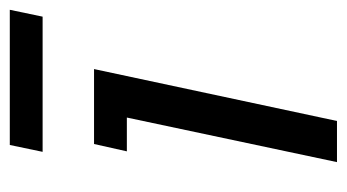

<svg xmlns="http://www.w3.org/2000/svg" viewBox="-178 -530 708 392"><g transform="rotate(-90 176.0 -334.0)"><path d="M41 0 132 -429H63L78 -496H231L125 0ZM62 -601 76 -668H352L338 -601Z"/></g></svg>

Font: Atkinson Hyperlegible Next
Style: Italic
Weight: 400
Italic angle: -12°
Designer: Elliott Scott, Megan Eiswerth, Linus Boman, Theodore Petrosky, Letters from Sweden
Foundry: Applied Design Works, Letters from Sweden
Version: Version 2.001